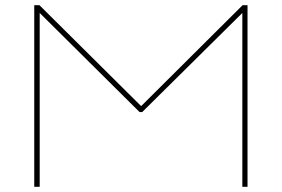

<svg xmlns="http://www.w3.org/2000/svg" viewBox="-20 -720 1087 740"><path d="M112 0V-700H132L524 -311L915 -700H934V0H914V-670L528 -288H518L133 -670V0Z"/></svg>

Font: Georama Extended Thin
Style: Regular
Weight: 100
Width: 7
Designer: Jean-Baptiste Levee
Foundry: Production Type
Version: Version 1.000